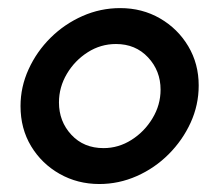

<svg xmlns="http://www.w3.org/2000/svg" viewBox="-20 -448 547 479"><path d="M227.8 11.1Q173.6 11.1 128.8 -14.2Q84 -39.6 57.6 -83.3Q31.2 -127.1 31.2 -183.3Q31.2 -231.2 51.4 -275.3Q71.5 -319.4 106.2 -353.8Q141 -388.2 185.8 -408Q230.6 -427.8 279.9 -427.8Q334.7 -427.8 379.2 -402.1Q423.6 -376.4 449.7 -332.6Q475.7 -288.9 475.7 -234.7Q475.7 -186.1 455.6 -142Q435.4 -97.9 400.7 -63.2Q366 -28.5 321.2 -8.7Q276.4 11.1 227.8 11.1ZM238.2 -78.5Q275.7 -78.5 308 -99Q340.3 -119.4 360.4 -152.8Q380.6 -186.1 380.6 -224.3Q380.6 -271.5 349.3 -304.9Q318.1 -338.2 269.4 -338.2Q231.2 -338.2 199 -317.7Q166.7 -297.2 146.9 -263.9Q127.1 -230.6 127.1 -192.4Q127.1 -145.1 158 -111.8Q188.9 -78.5 238.2 -78.5Z"/></svg>

Font: Afacad Medium
Style: Italic
Weight: 500
Italic angle: -14°
Designer: Kristian Moeller
Foundry: Dicotype
Version: Version 1.000; ttfautohint (v1.8.4.7-5d5b)